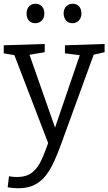

<svg xmlns="http://www.w3.org/2000/svg" viewBox="-26 -767 579 1026"><path d="M15 234 22 175Q34 177 44.5 178Q55 179 64 179Q113 179 143.5 156.5Q174 134 195 89Q216 44 238 -23L235 7L48 -480L59 -471L-6 -482V-525L213 -532V-488L123 -473L129 -482L278 -57L260 -61L403 -480L409 -471L321 -482V-525L533 -532V-488L463 -472L477 -481L301 2Q283 52 263.5 95Q244 138 219 170.5Q194 203 158 221Q122 239 71 239Q48 239 15 234ZM362 -643Q340 -643 327.5 -657Q315 -671 314 -695Q314 -719 328 -733Q342 -747 362 -747Q384 -747 396.5 -733Q409 -719 409 -695Q409 -671 395 -657Q381 -643 362 -643ZM163 -643Q141 -643 128.5 -657Q116 -671 116 -695Q116 -719 129.5 -733Q143 -747 163 -747Q185 -747 198 -733Q211 -719 211 -695Q211 -671 197 -657Q183 -643 163 -643Z"/></svg>

Font: Bitter Thin
Style: Regular
Weight: 400
Version: Version 3.021